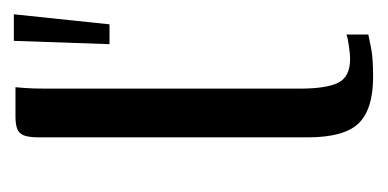

<svg xmlns="http://www.w3.org/2000/svg" viewBox="-159 -388 551 273"><g transform="rotate(-90 116.5 -251.5)"><path d="M143.6 3.5Q97.9 3.5 77.8 -16.9Q57.7 -37.4 57.7 -89.7V-471.6Q57.7 -483.8 59.9 -491.3Q62.1 -498.7 68.4 -501.9Q74.8 -505 87.2 -505H129Q128.7 -503.7 127.9 -492Q127 -480.2 127 -462.4V-100.6Q127 -62.9 135.4 -46.1Q143.7 -29.2 169.5 -29.2Q176 -29.2 188.2 -31Q200.5 -32.7 203.9 -34.5V-3.3Q198.2 -2.3 184.8 0.6Q171.5 3.5 143.6 3.5ZM190.2 -371.3 194.9 -507.3H232.7L218.4 -371.3Z"/></g></svg>

Font: Genos Thin
Style: Regular
Weight: 100
Designer: Robert E. Leuschke
Foundry: Robert E. Leuschke
Version: Version 1.010